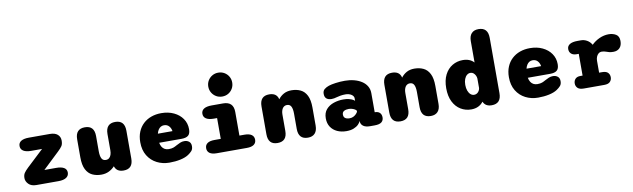

<svg xmlns="http://www.w3.org/2000/svg" viewBox="-45 -1340 6281 1905"><g transform="rotate(-10 3095.0 -387.0)"><path d="M100 -87.5Q100 -119 113 -138.8Q126 -158.5 155 -186L322.5 -343H212.5Q161.5 -343 134.5 -360.2Q107.5 -377.5 107.5 -410Q107.5 -442.5 134.5 -459.2Q161.5 -476 212.5 -476H424Q475 -476 501.8 -452.8Q528.5 -429.5 528.5 -391Q528.5 -356.5 516 -337.2Q503.5 -318 474 -290L309 -133.5H428.5Q479.5 -133.5 506.5 -117.2Q533.5 -101 533.5 -68.5Q533.5 -36 506.5 -18Q479.5 0 428.5 0H205Q153.5 0 126.8 -27.8Q100 -55.5 100 -87.5Z M777.5 -481Q872.5 -481 872.5 -376V-223Q872.5 -176 885 -150.8Q897.5 -125.5 927.5 -125.5Q947.5 -125.5 960.8 -136.5Q974 -147.5 980.8 -167.2Q987.5 -187 987.5 -212V-376Q987.5 -481 1083 -481Q1178 -481 1178 -376V-96Q1178 8.5 1083 8.5Q1015 8.5 995.5 -46L994 -50Q969.5 -23 935.5 -6.2Q901.5 10.5 858.5 10.5Q808 10.5 768 -8.5Q728 -27.5 705 -72.5Q682 -117.5 682 -195V-376Q682 -481 777.5 -481Z M1545.5 10.5Q1476 10.5 1418.8 -18.8Q1361.5 -48 1327.5 -103.8Q1293.5 -159.5 1293.5 -239Q1293.5 -298.5 1312.8 -344.5Q1332 -390.5 1366.5 -422.5Q1401 -454.5 1447.2 -471Q1493.5 -487.5 1548 -487.5Q1619 -487.5 1674.2 -461.2Q1729.5 -435 1761.2 -389Q1793 -343 1793 -283.5Q1793 -238.5 1771.2 -220Q1749.5 -201.5 1702.5 -201.5H1477.5Q1482 -177 1492.8 -159.5Q1503.5 -142 1520.8 -132.5Q1538 -123 1561 -123Q1590.5 -123 1608.8 -130Q1627 -137 1643 -146.5Q1663.5 -158 1683.2 -166.2Q1703 -174.5 1725 -174.5Q1753.5 -174.5 1772.8 -159Q1792 -143.5 1792 -112.5Q1792 -82 1776.5 -64.8Q1761 -47.5 1738.5 -32.5Q1707 -11.5 1656.2 -0.5Q1605.5 10.5 1545.5 10.5ZM1480.5 -292.5H1627.5Q1623 -323 1604.2 -343.8Q1585.5 -364.5 1553.5 -364.5Q1535.5 -364.5 1521 -355.8Q1506.5 -347 1496.2 -331Q1486 -315 1480.5 -292.5Z M2022 -133.5H2086V-343H2054Q2003 -343 1976.2 -360Q1949.5 -377 1949.5 -409.5Q1949.5 -442 1976.2 -459Q2003 -476 2054 -476H2169.5Q2274 -476 2274 -371.5V-133.5H2325Q2372.5 -133.5 2396.5 -116.2Q2420.5 -99 2420.5 -66.5Q2420.5 -34.5 2396.5 -17.2Q2372.5 0 2325 0H2022Q1975 0 1951 -17.2Q1927 -34.5 1927 -66.5Q1927 -99 1951 -116.2Q1975 -133.5 2022 -133.5ZM2054 -665Q2054 -698.5 2070.2 -725.8Q2086.5 -753 2113.8 -769Q2141 -785 2174.5 -785Q2208.5 -785 2235.8 -769Q2263 -753 2279 -725.8Q2295 -698.5 2295 -665Q2295 -631.5 2279 -604Q2263 -576.5 2235.8 -560.5Q2208.5 -544.5 2174.5 -544.5Q2141 -544.5 2113.8 -560.5Q2086.5 -576.5 2070.2 -604Q2054 -631.5 2054 -665Z M2941 5Q2845.5 5 2845.5 -100V-253.5Q2845.5 -300.5 2833 -325.5Q2820.5 -350.5 2790.5 -350.5Q2776 -350.5 2764.8 -344.2Q2753.5 -338 2746 -326.5Q2738.5 -315 2734.5 -299.2Q2730.5 -283.5 2730.5 -264.5V-100Q2730.5 5 2635 5Q2540 5 2540 -100V-380Q2540 -485 2635 -485Q2710 -485 2725.5 -421.5L2726 -419.5Q2747.5 -449 2780.8 -467.8Q2814 -486.5 2859.5 -486.5Q2910.5 -486.5 2950.5 -467.5Q2990.5 -448.5 3013.2 -403.5Q3036 -358.5 3036 -281V-100Q3036 -49 3011.5 -22Q2987 5 2941 5Z M3567.5 0Q3522 0 3498 -18Q3474 -36 3474 -67V-69.5Q3467.5 -52 3449.5 -34.2Q3431.5 -16.5 3401.5 -4.5Q3371.5 7.5 3328.5 7.5Q3277 7.5 3236 -11.2Q3195 -30 3171.2 -65.8Q3147.5 -101.5 3147.5 -153Q3147.5 -208 3177 -242Q3206.5 -276 3253 -291.8Q3299.5 -307.5 3350 -307.5Q3382 -307.5 3406 -301.5Q3430 -295.5 3444.8 -287.5Q3459.5 -279.5 3464 -273.5V-301Q3464 -311 3458 -320.2Q3452 -329.5 3441 -337Q3430 -344.5 3414.8 -349Q3399.5 -353.5 3381 -353.5Q3353.5 -353.5 3330.2 -349.5Q3307 -345.5 3288 -340Q3275.5 -336.5 3264.2 -334.2Q3253 -332 3238 -332Q3206 -332 3187.5 -347.2Q3169 -362.5 3169 -395.5Q3169 -426.5 3188.8 -442.2Q3208.5 -458 3234.5 -466.5Q3259.5 -475 3303.8 -481.2Q3348 -487.5 3399 -487.5Q3447.5 -487.5 3490.5 -476.2Q3533.5 -465 3566.2 -443.8Q3599 -422.5 3617.5 -391.5Q3636 -360.5 3636 -321V-128.5H3637.5Q3670 -128.5 3687 -111.5Q3704 -94.5 3704 -64.5Q3704 -34.5 3682.8 -17.2Q3661.5 0 3612 0ZM3464 -174.5Q3460.5 -181.5 3448.5 -188.8Q3436.5 -196 3420.2 -200.8Q3404 -205.5 3386.5 -205.5Q3359 -205.5 3340 -195Q3321 -184.5 3321 -158.5Q3321 -141.5 3329.2 -131.2Q3337.5 -121 3351.2 -116.8Q3365 -112.5 3381 -112.5Q3404 -112.5 3421 -121.8Q3438 -131 3449 -143Q3460 -155 3464 -164Z M4179 5Q4083.5 5 4083.5 -100V-253.5Q4083.5 -300.5 4071 -325.5Q4058.5 -350.5 4028.5 -350.5Q4014 -350.5 4002.8 -344.2Q3991.5 -338 3984 -326.5Q3976.5 -315 3972.5 -299.2Q3968.5 -283.5 3968.5 -264.5V-100Q3968.5 5 3873 5Q3778 5 3778 -100V-380Q3778 -485 3873 -485Q3948 -485 3963.5 -421.5L3964 -419.5Q3985.5 -449 4018.8 -467.8Q4052 -486.5 4097.5 -486.5Q4148.5 -486.5 4188.5 -467.5Q4228.5 -448.5 4251.2 -403.5Q4274 -358.5 4274 -281V-100Q4274 -49 4249.5 -22Q4225 5 4179 5Z M4792.5 5Q4730.5 5 4708.5 -43L4707 -46Q4687 -19 4656.2 -4.2Q4625.5 10.5 4585.5 10.5Q4527.5 10.5 4479.8 -18.5Q4432 -47.5 4404 -103.2Q4376 -159 4376 -239Q4376 -319 4404 -374.2Q4432 -429.5 4479.8 -458Q4527.5 -486.5 4585.5 -486.5Q4622 -486.5 4650 -475.2Q4678 -464 4697.5 -442.5V-657Q4697.5 -708 4722 -735Q4746.5 -762 4792.5 -762Q4888 -762 4888 -657V-100Q4888 5 4792.5 5ZM4697.5 -184.5V-281.5Q4696.5 -297 4689 -312.2Q4681.5 -327.5 4668.8 -338Q4656 -348.5 4639 -348.5Q4619 -348.5 4603 -335.2Q4587 -322 4577.5 -297.5Q4568 -273 4568 -239Q4568 -205.5 4577.5 -180.2Q4587 -155 4603 -141.2Q4619 -127.5 4639 -127.5Q4655 -127.5 4667.5 -135.5Q4680 -143.5 4687.8 -156.8Q4695.5 -170 4697.5 -184.5Z M5259.5 10.5Q5190 10.5 5132.8 -18.8Q5075.5 -48 5041.5 -103.8Q5007.5 -159.5 5007.5 -239Q5007.5 -298.5 5026.8 -344.5Q5046 -390.5 5080.5 -422.5Q5115 -454.5 5161.2 -471Q5207.5 -487.5 5262 -487.5Q5333 -487.5 5388.2 -461.2Q5443.5 -435 5475.2 -389Q5507 -343 5507 -283.5Q5507 -238.5 5485.2 -220Q5463.5 -201.5 5416.5 -201.5H5191.5Q5196 -177 5206.8 -159.5Q5217.5 -142 5234.8 -132.5Q5252 -123 5275 -123Q5304.5 -123 5322.8 -130Q5341 -137 5357 -146.5Q5377.5 -158 5397.2 -166.2Q5417 -174.5 5439 -174.5Q5467.5 -174.5 5486.8 -159Q5506 -143.5 5506 -112.5Q5506 -82 5490.5 -64.8Q5475 -47.5 5452.5 -32.5Q5421 -11.5 5370.2 -0.5Q5319.5 10.5 5259.5 10.5ZM5194.5 -292.5H5341.5Q5337 -323 5318.2 -343.8Q5299.5 -364.5 5267.5 -364.5Q5249.5 -364.5 5235 -355.8Q5220.5 -347 5210.2 -331Q5200 -315 5194.5 -292.5Z M5897 -128.5H5926.5Q5968 -128.5 5985.5 -110.2Q6003 -92 6003 -64.5Q6003 -37 5985 -18.5Q5967 0 5926.5 0H5721Q5677.5 0 5658.8 -18.5Q5640 -37 5640 -64.5Q5640 -92 5657 -110.2Q5674 -128.5 5708 -128.5H5730.5V-347.5H5709Q5673.5 -347.5 5654.5 -365Q5635.5 -382.5 5635.5 -412Q5635.5 -443 5662.2 -459.5Q5689 -476 5740 -476H5773.5Q5806.5 -476 5834.2 -460.5Q5862 -445 5878.5 -418.5L5882.5 -412Q5916.5 -446 5962.2 -466.8Q6008 -487.5 6056 -487.5Q6097.5 -487.5 6129 -468.5Q6160.5 -449.5 6160.5 -402Q6160.5 -356.5 6137 -332Q6113.5 -307.5 6073.5 -307.5Q6048.5 -307.5 6032.8 -311.5Q6017 -315.5 6002.5 -321Q5991.5 -325 5981 -327.2Q5970.5 -329.5 5959 -329.5Q5939 -329.5 5925.2 -317.8Q5911.5 -306 5904.2 -287.5Q5897 -269 5897 -247.5Z"/></g></svg>

Font: Sono ExtraLight Monospace ExtraBold
Style: Regular
Weight: 800
Version: Version 2.112